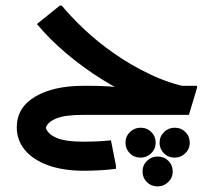

<svg xmlns="http://www.w3.org/2000/svg" viewBox="-20 -411 782 687"><path d="M623 -10Q555 -25 484.5 -54.5Q414 -84 346.5 -126Q279 -168 219 -218.5Q159 -269 112 -325L194 -391H201Q233 -352 280.5 -307Q328 -262 388 -220Q448 -178 516 -145.5Q584 -113 657 -98ZM279 0V-104H295Q330 -104 357 -102.5Q384 -101 399.5 -99Q415 -97 415 -97L509 -104H685V-97L656 0ZM282 200Q205 200 151 180Q97 160 68.5 125Q40 90 40 45Q40 -26 105.5 -65Q171 -104 279 -104V0Q212 0 181 13Q150 26 144 46Q150 68 181.5 82Q213 96 281 96Q300 96 325.5 95Q351 94 377 91L395 182V193Q365 197 334 198.5Q303 200 282 200ZM483 153Q460 153 444.5 137.5Q429 122 429 100Q429 77 445 61.5Q461 46 483 46Q506 46 521.5 61.5Q537 77 537 100Q537 122 521 137.5Q505 153 483 153ZM605 153Q582 153 566.5 137.5Q551 122 551 100Q551 77 567 61.5Q583 46 605 46Q628 46 643.5 61.5Q659 77 659 100Q659 122 643 137.5Q627 153 605 153ZM544 256Q521 256 505.5 240.5Q490 225 490 203Q490 180 506 164.5Q522 149 544 149Q567 149 582.5 164.5Q598 180 598 203Q598 225 582 240.5Q566 256 544 256Z"/></svg>

Font: Fustat
Style: Bold
Weight: 700
Designer: Mohamed Gaber, Khaled Hosny, Laura Garcia Mut
Foundry: Kief Type Foundry, Alif Type Foundry, Hard Type Foundry
Version: Version 1.007